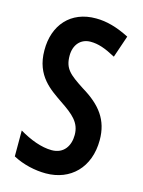

<svg xmlns="http://www.w3.org/2000/svg" viewBox="-112 -856 644 866"><g transform="rotate(15 209.5 -423.0)"><path d="M385 -264C385 -358 339 -417 251 -470C182 -515 155 -536 155 -597C155 -647 184 -682 231 -682C266 -682 299 -671 349 -644L384 -747C327 -776 277 -790 228 -790C109 -791 38 -708 39 -591C39 -471 116 -425 172 -386C235 -344 270 -314 270 -257C270 -207 244 -164 187 -164C139 -164 84 -185 34 -215V-94C82 -68 139 -56 188 -56C303 -56 385 -135 385 -264Z"/></g></svg>

Font: Noto Sans Malayalam UI ExtraCondensed SemiBold
Style: Regular
Weight: 600
Width: 2
Designer: Jelle Bosma - Monotype Design Team
Foundry: Monotype Imaging Inc.
Version: Version 2.104